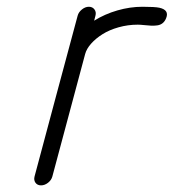

<svg xmlns="http://www.w3.org/2000/svg" viewBox="-20 -559 523 579"><path d="M267.8 -511.5 263.9 -496.6Q295.9 -516.6 334 -527.6Q372.1 -538.6 409.7 -538.6Q447.3 -538.6 460.9 -535.6Q491 -528.8 481 -504.2Q477.1 -494.4 470.2 -489Q463.4 -483.6 453.9 -482.4Q444.3 -481.2 435.9 -481.6Q427.5 -481.9 415 -483.3Q402.6 -484.6 395.3 -484.6Q365.7 -484.6 337.6 -476.7Q309.6 -468.8 289.2 -455.9Q268.8 -443.1 254.9 -427.5Q241 -411.9 236.8 -396.2L137.9 -26.9Q135 -15.9 124.9 -7.9Q114.7 0 103.8 0Q92.8 0 87 -7.9Q81.3 -15.9 84.2 -26.9Q105.7 -107.7 149 -269.2Q192.4 -430.7 214.1 -511.5Q217 -522.5 227.1 -530.5Q237.1 -538.6 248 -538.6Q259 -538.6 264.9 -530.5Q270.8 -522.5 267.8 -511.5Z"/></svg>

Font: Tecnico
Style: FinoInclinado
Weight: 400
Italic angle: -15°
Version: Version 1.3